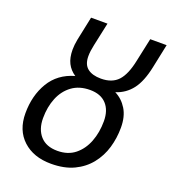

<svg xmlns="http://www.w3.org/2000/svg" viewBox="-139 -865 876 979"><g transform="rotate(20 298.5 -375.0)"><path d="M249 10Q154 10 96.5 -43Q39 -96 39 -188Q39 -284 82 -356Q125 -428 213 -453Q184 -472 169 -501.5Q154 -531 154 -575Q154 -600 160 -631L187 -760H276L249 -634Q245 -616 243 -600.5Q241 -585 241 -571Q241 -526 267 -505.5Q293 -485 340 -485Q400 -485 432.5 -520Q465 -555 481 -634L508 -760H597L570 -631Q553 -549 519.5 -505.5Q486 -462 433 -445Q473 -425 497.5 -385Q522 -345 522 -285Q522 -228 506.5 -175.5Q491 -123 457.5 -81Q424 -39 372.5 -14.5Q321 10 249 10ZM257 -63Q314 -63 352 -93.5Q390 -124 409.5 -174.5Q429 -225 429 -286Q429 -345 398 -378.5Q367 -412 309 -412Q251 -412 211.5 -383Q172 -354 152 -305Q132 -256 132 -195Q132 -135 164 -99Q196 -63 257 -63Z"/></g></svg>

Font: Noto IKEA Latin
Style: Italic
Weight: 400
Italic angle: -12°
Designer: Monotype Design Team
Foundry: Monotype Imaging Inc.
Version: Version 1.0